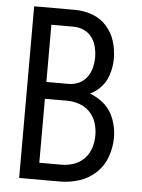

<svg xmlns="http://www.w3.org/2000/svg" viewBox="-53 -777 605 819"><g transform="rotate(5 250.0 -367.5)"><path d="M60 0V-735H235Q273 -735 309 -722Q345 -709 370.5 -680.5Q396 -652 407 -616Q418 -580 418 -542Q418 -506 406.5 -471Q395 -436 368 -411Q351 -395 330 -385Q361 -373 387 -352Q418 -326 433 -287Q448 -248 448 -208Q448 -166 434 -125.5Q420 -85 389 -55.5Q358 -26 317.5 -13Q277 0 235 0ZM140 -72H235Q262 -72 288 -81Q314 -90 333 -110Q352 -130 360 -156Q368 -182 368 -209Q368 -236 360 -262Q352 -288 333 -308Q314 -328 288 -337Q262 -346 235 -346H140ZM140 -418H235Q258 -418 279 -427.5Q300 -437 313.5 -455.5Q327 -474 332.5 -496Q338 -518 338 -540.5Q338 -563 332.5 -585.5Q327 -608 313.5 -626Q300 -644 279 -653.5Q258 -663 235 -663H140Z"/></g></svg>

Font: Iosevka SS01
Style: Regular
Weight: 400
Monospace: yes
Designer: Belleve Invis
Foundry: Belleve Invis
Version: 2.3.3; ttfautohint (v1.8.3)